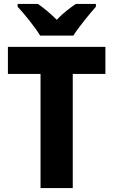

<svg xmlns="http://www.w3.org/2000/svg" viewBox="-20 -951 573 971"><path d="M183 -771H351C378 -814 433 -881 465 -917V-931H363C333 -910 299 -885 267 -851C234 -884 202 -910 172 -931H69V-917C103 -881 158 -813 183 -771ZM348 0V-577H513V-714H20V-577H185V0Z"/></svg>

Font: Noto Sans Gujarati UI SemiCondensed ExtraBold
Style: Regular
Weight: 800
Width: 4
Designer: Jelle Bosma - Monotype Design Team, Universal Thirst
Foundry: Monotype Imaging Inc.
Version: Version 2.106